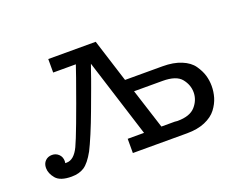

<svg xmlns="http://www.w3.org/2000/svg" viewBox="-82 -602 934 750"><g transform="rotate(-20 385.5 -226.5)"><path d="M19 -61Q19 -79.1 30 -90.1Q41 -101.1 58.1 -101.1Q74.2 -101.1 85.7 -90.1Q97.2 -79.1 97.2 -61Q97.2 -60.1 96.7 -57.6Q96.2 -55.2 96.2 -53.2H102.1Q132.8 -53.2 154.3 -98.1Q175.8 -143.1 250 -352.1L267.1 -401.9H172.9V-458H370.1L426.8 -278.8H583Q627.9 -278.8 660.4 -265.4Q692.9 -252 708.5 -229.5Q724.1 -207 730.5 -185.5Q736.8 -164.1 736.8 -141.1Q736.8 -117.2 730 -94Q723.1 -70.8 706.5 -48.8Q689.9 -26.9 658.4 -13.4Q627 0 583 0H357.9V-59.1H425.8L323.2 -383.8L314 -357.9Q305.2 -331.1 290.5 -291.5Q275.9 -252 260 -209Q244.1 -166 227.1 -125.5Q210 -85 199.2 -64Q176.3 -22.9 155 -9Q133.8 4.9 102.1 4.9Q55.2 4.9 37.1 -16.6Q19 -38.1 19 -61ZM444.8 -225.1 498 -59.1H554.2Q555.2 -59.1 558.6 -58.6Q562 -58.1 564.9 -58.1Q616.7 -58.1 639.4 -84Q662.1 -109.9 662.1 -142.1Q662.1 -172.9 641.1 -199Q620.1 -225.1 563 -225.1Z"/></g></svg>

Font: CMU Concrete
Style: Roman
Weight: 500
Version: Version 0.7.0